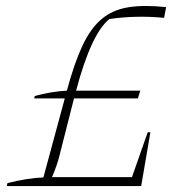

<svg xmlns="http://www.w3.org/2000/svg" viewBox="-20 -626 631 646"><path d="M3 0 5 -10Q37 -18 67.5 -23Q98 -28 126 -29L198 -295H95L97 -303Q151 -318 205 -321Q230 -414 257.5 -472.5Q285 -531 322 -562Q359 -593 411.5 -601.5Q464 -610 539 -602L532 -566Q437 -575 348 -562Q287 -513 236 -321H452L444 -295H229L181 -106Q173 -72 155 -30H424L477 -181H486L455 0Z"/></svg>

Font: Piazzolla Thin
Style: Italic
Weight: 100
Italic angle: -11.3°
Designer: Juan Pablo del Peral
Foundry: Huerta Tipografica
Version: Version 1.330